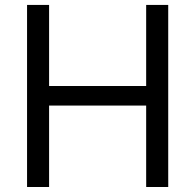

<svg xmlns="http://www.w3.org/2000/svg" viewBox="-20 -747 780 767"><path d="M88.1 -727.3H176.1V-403.4H563.9V-727.3H652V0H563.9V-325.3H176.1V0H88.1Z"/></svg>

Font: Interop
Style: Regular
Weight: 400
Designer: Rasmus Andersson, Google, Jang Haemin
Foundry: jhaemin
Version: Version 1.008